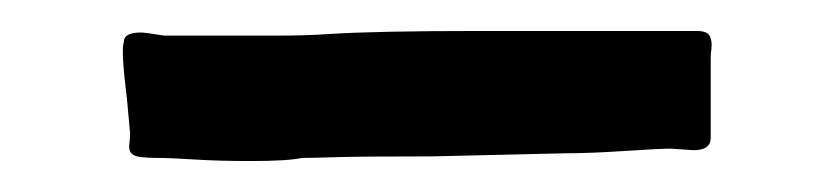

<svg xmlns="http://www.w3.org/2000/svg" viewBox="-20 -337 540 124"><path d="M82 -235Q69 -235 66 -237Q63 -239 63.5 -243.5Q64 -248 64 -251L62 -273Q58 -305 60 -310Q60 -316 71 -316Q74 -316 86 -314H158Q178 -314 192 -315Q222 -317 290 -317H430Q437 -317 438.5 -313.5Q440 -310 439.5 -306Q439 -302 439 -300V-248Q439 -240 428 -240L413 -241Q406 -241 383.5 -239.5Q361 -238 345 -238L259 -236Q213 -236 197 -235.5Q181 -235 175 -235Q166 -233 142 -233Q121 -233 105.5 -234Q90 -235 82 -235Z"/></svg>

Font: Barriecito
Style: Regular
Weight: 400
Designer: Pablo Cosgaya & Sergio Jiménez
Foundry: Pablo Cosgaya & Sergio Jiménez
Version: Version 1.001